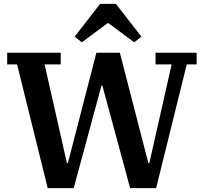

<svg xmlns="http://www.w3.org/2000/svg" viewBox="-20 -970 1050 990"><path d="M68 -638H17V-698H293V-638H210L325 -129H330L477 -698H598L745 -129H750L865 -638H782V-698H994V-638H943L785 0H651L508 -528H503L360 0H226ZM365 -781 496 -950H578L709 -781L672 -752L537 -852L402 -752Z"/></svg>

Font: IBM Plex Serif SemiBold
Style: Regular
Weight: 600
Designer: Mike Abbink, Paul van der Laan, Pieter van Rosmalen
Foundry: Bold Monday
Version: Version 2.5